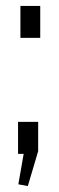

<svg xmlns="http://www.w3.org/2000/svg" viewBox="-20 -520 198 649"><path d="M109 -108V-9L74 109L42 103L60 0H41V-108ZM116 -500V-392H49V-500Z"/></svg>

Font: Pathway Extreme 28pt Light
Style: Regular
Weight: 300
Designer: Eduardo Rodriguez Tunni
Foundry: Eduardo Rodriguez Tunni
Version: Version 1.001;gftools[0.9.26]